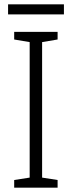

<svg xmlns="http://www.w3.org/2000/svg" viewBox="-20 -860 329 880"><path d="M244 0H45V-35L116 -46V-667L45 -679V-714H244V-679L173 -667V-46L244 -35ZM273 -840V-794H17V-840Z"/></svg>

Font: Noto Sans Gurmukhi SemiCondensed Light
Style: Regular
Weight: 300
Width: 4
Designer: Jelle Bosma - Monotype Design Team
Foundry: Monotype Imaging Inc.
Version: Version 2.004; ttfautohint (v1.8.4.7-5d5b)